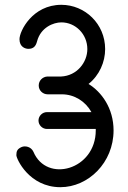

<svg xmlns="http://www.w3.org/2000/svg" viewBox="-20 -774 534 798"><path d="M98 -571C120 -571 129 -583 134 -602C149 -660 202 -681 235 -681C294 -681 343 -632 343 -570C343 -515 300 -459 234 -456H177C157 -455 141 -439 141 -419V-418C141 -398 158 -382 178 -382H235H237C289 -382 335 -353 360 -308H175C156 -308 140 -292 140 -273C140 -254 156 -238 175 -238H378C378 -236 378 -234 378 -232C378 -68 174 -12 119 -143C109 -165 84 -169 70 -163C52 -155 48 -146 48 -129C48 -114 101 4 231 4C347 4 452 -98 452 -232C452 -324 402 -392 348 -425C393 -461 417 -516 417 -570C417 -675 333 -754 235 -754C115 -754 61 -645 61 -611C61 -578 86 -571 98 -571Z"/></svg>

Font: LS
Style: RegularAlt
Weight: 500
Designer: BSozoo
Foundry: BSozoo
Version: Version 001.000